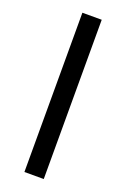

<svg xmlns="http://www.w3.org/2000/svg" viewBox="-138 -746 521 793"><g transform="rotate(20 122.5 -350.0)"><path d="M165 -700V0H80V-700Z"/></g></svg>

Font: Venryn Sans
Style: Regular
Weight: 400
Designer: Owen Earl, indestructible type* (font) & Cristiano Sobral (main changes)
Version: Version 3.600; ttfautohint (v1.8.3)